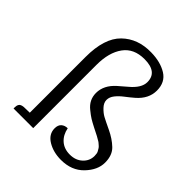

<svg xmlns="http://www.w3.org/2000/svg" viewBox="-196 -845 995 995"><g transform="rotate(45 301.0 -347.5)"><path d="M120 -453Q120 -590 182.5 -651Q245 -712 344 -710Q413 -709 459 -680.5Q505 -652 505 -591Q505 -531 452 -485Q430 -466 407.5 -449Q385 -432 369.5 -412.5Q354 -393 354 -372Q354 -351 372.5 -331.5Q391 -312 409.5 -302Q428 -292 472.5 -271Q517 -250 548 -220.5Q579 -191 579 -137Q579 -83 532 -34Q485 15 407 15Q351 15 309.5 -10Q268 -35 268 -78Q268 -102 281.5 -114Q295 -126 316 -126Q324 -85 351 -61Q378 -37 420 -37Q462 -37 489 -62Q516 -87 516 -123Q516 -142 510.5 -151.5Q505 -161 502 -166Q499 -171 492 -177Q485 -183 481 -186.5Q477 -190 466.5 -195.5Q456 -201 452 -204Q438 -211 411.5 -224.5Q385 -238 369.5 -247.5Q354 -257 332 -275Q290 -308 290 -359Q290 -416 342 -462Q364 -481 386 -500Q439 -544 439 -587Q439 -661 344 -661Q266 -661 227.5 -607.5Q189 -554 189 -464V0H45V-8Q45 -33 60 -39Q67 -42 77 -43L120 -44Z"/></g></svg>

Font: Karma
Style: Regular
Weight: 400
Designer: Joana Correia
Foundry: Indian Type Foundry
Version: Version 1.202;PS 1.0;hotconv 1.0.78;makeotf.lib2.5.61930; tt